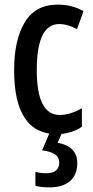

<svg xmlns="http://www.w3.org/2000/svg" viewBox="-20 -570 402 830"><path d="M227 10Q41 10 41 -267Q41 -397 87 -473.5Q133 -550 229 -550Q263 -550 290.5 -542.5Q318 -535 341 -522L313 -444Q272 -466 236 -466Q139 -466 139 -267Q139 -73 238 -73Q283 -73 334 -102V-22Q311 -6 282 2Q253 10 227 10ZM314 135Q314 186 282.5 213Q251 240 194 240Q155 240 133 233V173Q155 179 178 179Q208 179 222 167Q236 155 236 134Q236 109 216.5 96.5Q197 84 162 80L196 0H250L229 47Q314 63 314 135Z"/></svg>

Font: Noto Sans Khmer UI ExtraCondensed Medium
Style: Regular
Weight: 500
Width: 2
Designer: Danh Hong and the Monotype Design Team
Foundry: Monotype Imaging Inc.
Version: Version 2.002; ttfautohint (v1.8.4.7-5d5b)